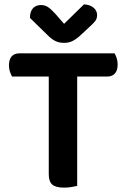

<svg xmlns="http://www.w3.org/2000/svg" viewBox="-20 -851 580 878"><path d="M504 -607Q509 -599 513.5 -585.5Q518 -572 518 -556Q518 -529 505.5 -515Q493 -501 471 -501H333V-1Q325 1 308 4Q291 7 273 7Q235 7 219 -7Q203 -21 203 -54V-501H35Q30 -510 25.5 -523Q21 -536 21 -552Q21 -580 33.5 -593.5Q46 -607 68 -607ZM364 -831Q390 -830 407 -816.5Q424 -803 424 -782Q424 -765 414.5 -753.5Q405 -742 386 -725L343 -685Q323 -668 307.5 -661.5Q292 -655 273 -655Q250 -655 233 -663.5Q216 -672 200 -688L117 -769Q117 -798 130.5 -813Q144 -828 168 -828Q184 -828 198 -819.5Q212 -811 233 -788L273 -742Z"/></svg>

Font: Baloo Tammudu 2 SemiBold
Style: Regular
Weight: 600
Designer: Maithili Shingre, Omkar Shende and Ek Type
Foundry: Ek Type
Version: Version 1.640;hotconv 1.0.111;makeotfexe 2.5.65597; ttfautoh